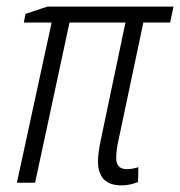

<svg xmlns="http://www.w3.org/2000/svg" viewBox="-20 -552 544 580"><path d="M347 8Q361 8 374 5Q387 2 397 -2L398 -47Q380 -41 363 -41Q331 -41 331 -75Q331 -96 337 -124L413 -484H494L504 -532H123L57 -510L52 -484H136L31 0H86L190 -484H359L284 -127Q276 -87 276 -65Q276 8 347 8Z"/></svg>

Font: Noto Sans Display SemiCondensed Light
Style: Italic
Weight: 300
Width: 4
Italic angle: -12°
Designer: Monotype Design Team
Foundry: Monotype Imaging Inc.
Version: Version 1.900